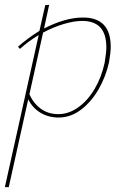

<svg xmlns="http://www.w3.org/2000/svg" viewBox="-34 -480 515 789"><path d="M421 -288Q421 -264 414 -224Q401 -165 371 -113Q341 -61 298.5 -29Q256 3 207 3Q165 3 132 -17Q99 -37 82 -72L2 289H-14L125 -336Q83 -311 48 -279L40 -288Q82 -325 128 -353L152 -459L168 -460L147 -363Q235 -408 307 -408Q421 -408 421 -288ZM403 -286Q403 -394 304 -394Q271 -394 228.5 -381.5Q186 -369 143 -346L87 -93Q102 -57 132.5 -34Q163 -11 206 -11Q248 -11 287 -38.5Q326 -66 354.5 -114Q383 -162 396 -222Q403 -264 403 -286Z"/></svg>

Font: Ysabeau Thin
Style: Italic
Weight: 200
Italic angle: -12°
Designer: Christian Thalmann (Catharsis Fonts)
Version: Version 0.003